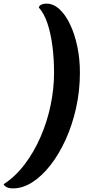

<svg xmlns="http://www.w3.org/2000/svg" viewBox="-118 -831 535 1062"><path d="M-46 211Q-66 211 -79.5 205Q-93 199 -98 188Q-33 146 18.5 78Q70 10 106.5 -74Q143 -158 162 -249Q181 -340 181 -428Q181 -505 172 -575.5Q163 -646 144.5 -701.5Q126 -757 97 -789Q98 -799 110 -805Q122 -811 139 -811Q177 -811 210.5 -780.5Q244 -750 269.5 -696.5Q295 -643 309.5 -574.5Q324 -506 324 -430Q324 -329 303 -234.5Q282 -140 245.5 -59.5Q209 21 161.5 82Q114 143 61 177Q8 211 -46 211Z"/></svg>

Font: Sansita Swashed Light SemiBold
Style: Regular
Weight: 600
Version: Version 1.003